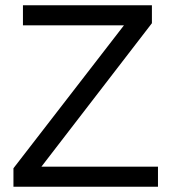

<svg xmlns="http://www.w3.org/2000/svg" viewBox="-20 -708 650 728"><path d="M579 0H31V-70L450 -612H67V-688H556V-620L137 -76H579Z"/></svg>

Font: TharLon
Style: Regular
Weight: 400
Designer: Sai Zin Di Di Zone
Foundry: Sai Zin Di Di Zone, Sun Tun
Version: Version 1.003 September 27 2012